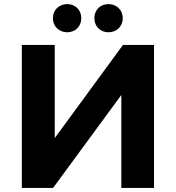

<svg xmlns="http://www.w3.org/2000/svg" viewBox="-20 -920 861 940"><path d="M309 -762C348 -762 378 -790 378 -831C378 -872 348 -900 309 -900C270 -900 239 -872 239 -831C239 -790 270 -762 309 -762ZM511 -762C550 -762 581 -790 581 -831C581 -872 550 -900 511 -900C472 -900 442 -872 442 -831C442 -790 472 -762 511 -762ZM87 0H240L574 -455V0H734V-700H582L248 -244V-700H87Z"/></svg>

Font: Talent SemiBold
Style: Bold
Weight: 700
Designer: Mike Powis
Version: Version 1.001;hotconv 1.0.109;makeotfexe 2.5.65596